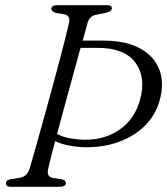

<svg xmlns="http://www.w3.org/2000/svg" viewBox="-20 -720 644 740"><path d="M166 -71Q158.5 -38.5 182.5 -34.5L218 -29Q234 -25.5 234 -14Q234 -7.5 227.8 -3.8Q221.5 0 212.5 0H21Q3 0 3 -13Q2.5 -26 21.5 -29.5L55 -34.5Q84.5 -39 94.5 -71Q101.5 -95 113.5 -137.5Q125.5 -180 140.5 -233.5Q155.5 -287 171.2 -344.8Q187 -402.5 201.8 -457.5Q216.5 -512.5 228 -558Q239.5 -603.5 246 -632Q252 -659.5 229 -664.5L195 -670.5Q178 -675 178 -686Q178 -700 203.5 -700H394Q411 -700 411 -688.5Q411 -676 390 -671L352 -663.5Q325.5 -658.5 318 -633.5Q314.5 -620 309.5 -602.2Q304.5 -584.5 298.5 -563.5H377.5Q464 -563.5 519 -533.8Q574 -504 594 -452Q614 -400 595.5 -333.5Q580 -277 539.2 -236.2Q498.5 -195.5 439.8 -173.8Q381 -152 311 -152.5Q279.5 -153 248.8 -158.5Q218 -164 192.5 -176Q183 -140.5 176.2 -113.2Q169.5 -86 166 -71ZM306.5 -181.5Q384 -180.5 442 -221.2Q500 -262 520 -336.5Q543.5 -423.5 501.2 -479.5Q459 -535.5 356.5 -535.5H290.5Q277 -486.5 261 -428.5Q245 -370.5 229.2 -312.2Q213.5 -254 200 -203.5Q225 -191 254.2 -186.2Q283.5 -181.5 306.5 -181.5Z"/></svg>

Font: Fraunces 72pt Soft Light
Style: Italic
Weight: 300
Italic angle: -16°
Version: Version 1.000;[b76b70a41]